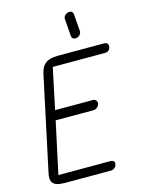

<svg xmlns="http://www.w3.org/2000/svg" viewBox="-138 -1034 840 1115"><g transform="rotate(-15 282.0 -476.5)"><path d="M110 0Q80 0 62.5 -6Q45 -12 37.5 -23Q30 -34 29.5 -48.5Q29 -63 33 -81L153 -643Q157 -661 163.5 -675.5Q170 -690 182 -701Q194 -712 214 -718Q234 -724 264 -724H541Q554 -724 559.5 -715.5Q565 -707 563 -695Q556 -669 529 -669H216L164 -423H392Q404 -423 410.5 -414Q417 -405 415 -394Q412 -382 402 -373.5Q392 -365 380 -365H152L85 -54H398Q411 -54 417.5 -47.5Q424 -41 421 -29Q419 -17 409.5 -8.5Q400 0 387 0ZM422 -831Q423 -817 412.5 -806Q402 -795 386 -795Q376 -795 370 -801Q364 -807 364 -815L356 -919Q355 -933 366.5 -943Q378 -953 392 -953Q412 -953 414 -932Z"/></g></svg>

Font: VDS
Style: Thin Italic
Weight: 100
Width: 0
Designer: artmaker
Foundry: artmaker
Version: Version 1.000 2012 initial release